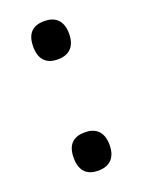

<svg xmlns="http://www.w3.org/2000/svg" viewBox="-105 -553 456 613"><g transform="rotate(-20 123.0 -247.0)"><path d="M123 -371C155 -371 184 -387 184 -436C184 -486 155 -501 123 -501C89 -501 62 -486 62 -436C62 -387 89 -371 123 -371ZM123 7C155 7 184 -9 184 -58C184 -108 155 -123 123 -123C89 -123 62 -108 62 -58C62 -9 89 7 123 7Z"/></g></svg>

Font: Noto Serif Armenian Condensed Semi
Style: Regular
Weight: 600
Width: 3
Designer: Monotype Design Team
Foundry: Monotype Imaging Inc.
Version: Version 1.901